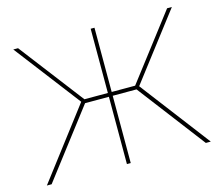

<svg xmlns="http://www.w3.org/2000/svg" viewBox="-101 -841 1121 973"><g transform="rotate(-15 460.0 -355.0)"><path d="M30 0 308 -365 44 -710H69L327 -373H450V-710H470V-373H593L851 -710H876L612 -365L890 0H864L595 -353H470V0H450V-353H325L55 0Z"/></g></svg>

Font: Raleway-v4020 Thin
Style: Regular
Weight: 250
Designer: Matt McInerney, Pablo Impallari, Rodrigo Fuenzalida
Foundry: Matt McInerney, Pablo Impallari, Rodrigo Fuenzalida
Version: Version 4.020;PS 004.020;hotconv 1.0.88;makeotf.lib2.5.64775